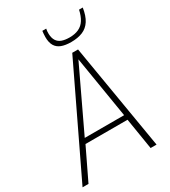

<svg xmlns="http://www.w3.org/2000/svg" viewBox="-244 -1013 991 1119"><g transform="rotate(-30 252.0 -453.5)"><path d="M-27 0 313 -709H352L471 0H431L397 -210H114L13 0ZM128 -243H393L325 -658ZM340 -766Q301 -766 275 -776Q249 -786 236 -808Q223 -830 223 -866Q223 -877 224 -888Q225 -899 226 -907H252Q250 -899 249.5 -891Q249 -883 249 -873Q250 -844 261.5 -826.5Q273 -809 294 -801.5Q315 -794 345 -794Q381 -794 407 -806Q433 -818 449 -843.5Q465 -869 473 -907H498Q490 -855 470 -824Q450 -793 417.5 -779.5Q385 -766 340 -766Z"/></g></svg>

Font: Georama ExtraCondensed Thin ExtraLight
Style: Italic
Weight: 250
Italic angle: -9°
Version: Version 1.001